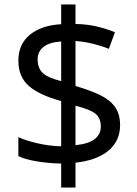

<svg xmlns="http://www.w3.org/2000/svg" viewBox="-20 -779 612 857"><path d="M253 -49Q198 -50 146 -58.5Q94 -67 62 -82V-167Q96 -151 149 -139Q202 -127 253 -126V-328Q154 -355 108 -396Q62 -437 62 -508Q62 -582 113.5 -624Q165 -666 253 -671V-759H317V-672Q370 -671 413.5 -660.5Q457 -650 493 -635L466 -561Q434 -574 395.5 -583.5Q357 -593 317 -596V-395Q383 -376 427 -354.5Q471 -333 493.5 -301.5Q516 -270 516 -220Q516 -150 464 -106.5Q412 -63 317 -53V58H253ZM253 -594Q199 -590 173.5 -569Q148 -548 148 -515Q148 -475 170.5 -453.5Q193 -432 253 -417ZM317 -131Q376 -137 403 -158.5Q430 -180 430 -214Q430 -252 406 -271.5Q382 -291 317 -307Z"/></svg>

Font: Noto Sans Saurashtra
Style: Regular
Weight: 400
Designer: Monotype Design Team
Foundry: Monotype Imaging Inc.
Version: Version 2.001; ttfautohint (v1.8.4.7-5d5b)